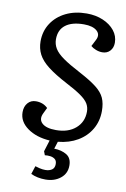

<svg xmlns="http://www.w3.org/2000/svg" viewBox="-102 -774 700 1064"><g transform="rotate(10 248.5 -242.0)"><path d="M231 231Q185 231 149 214L164 168Q172 171 189 175Q206 179 221 179Q244 179 258.5 169Q273 159 273 137Q273 118 262 109.5Q251 101 235.5 99Q220 97 205 99L197 78L217 14Q141 9 91.5 -26.5Q42 -62 42 -115Q42 -147 59.5 -167Q77 -187 105 -187Q146 -187 172 -161L156 -128Q139 -93 162.5 -71Q186 -49 241 -49Q310 -49 351.5 -85Q393 -121 393 -179Q393 -204 381 -224Q369 -244 338.5 -265.5Q308 -287 254 -315Q186 -351 146 -382Q106 -413 89 -446Q72 -479 72 -519Q72 -576 101 -620.5Q130 -665 181 -690Q232 -715 298 -715Q349 -715 390 -697.5Q431 -680 455 -650Q479 -620 479 -582Q479 -554 462.5 -536Q446 -518 419 -518Q401 -518 383 -525Q365 -532 354 -542L373 -579Q390 -611 366.5 -632Q343 -653 293 -653Q226 -653 190 -625.5Q154 -598 154 -545Q154 -517 168.5 -493Q183 -469 218.5 -444Q254 -419 317 -386Q379 -353 413 -326.5Q447 -300 460.5 -270Q474 -240 474 -197Q474 -140 447.5 -94.5Q421 -49 373.5 -21Q326 7 263 13L250 54Q292 55 320.5 72.5Q349 90 349 132Q349 177 315 204Q281 231 231 231Z"/></g></svg>

Font: Literata 12pt
Style: Italic
Weight: 400
Italic angle: -2°
Designer: Latin by Veronika Burian and Jose Scaglione. Greek by Irene Vlachou. Cyrillic by Vera Evstafieva
Foundry: TypeTogether
Version: Version 3.002